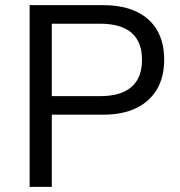

<svg xmlns="http://www.w3.org/2000/svg" viewBox="-20 -725 700 745"><path d="M95 0V-705H380Q456 -705 509 -680Q562 -655 589.5 -608Q617 -561 617 -493Q617 -426 589 -378.5Q561 -331 508.5 -305.5Q456 -280 380 -280H181V0ZM181 -352H369Q449 -352 490 -387.5Q531 -423 531 -493Q531 -563 490 -598Q449 -633 369 -633H181Z"/></svg>

Font: Nunito Sans 10pt
Style: Regular
Weight: 400
Designer: Vernon Adams
Foundry: Vernon Adams
Version: Version 3.101;gftools[0.9.27]